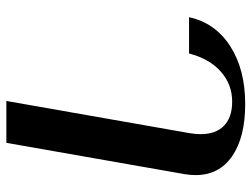

<svg xmlns="http://www.w3.org/2000/svg" viewBox="-116 -494 810 619"><g transform="rotate(90 289.5 -185.0)"><path d="M410 -392Q413 -410 413 -427Q413 -475 386 -501.5Q359 -528 308 -528Q253 -528 211.5 -491.5Q170 -455 153 -389H36Q54 -473 129 -521.5Q204 -570 316 -570Q423 -570 484 -528Q545 -486 545 -410Q545 -393 542 -375L441 200H306Z"/></g></svg>

Font: Fahkwang SemiBold
Style: Italic
Weight: 600
Italic angle: -10°
Version: Version 1.000; ttfautohint (v1.6)